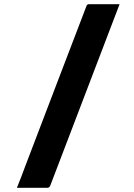

<svg xmlns="http://www.w3.org/2000/svg" viewBox="-20 -770 640 920"><path d="M553 -750Q470 -533 387 -315.5Q304 -98 221 119Q217 130 206 130H61Q72 103 82.5 75.5Q93 48 103 21Q176 -170 249 -361.5Q322 -553 395 -743Q398 -750 407 -750Z"/></svg>

Font: Recursive Sn Lnr St XBd
Style: Regular
Weight: 800
Version: Version 1.079;hotconv 1.0.112;makeotfexe 2.5.65598; ttfautoh